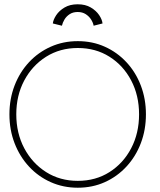

<svg xmlns="http://www.w3.org/2000/svg" viewBox="-20 -864 746 896"><path d="M56 -330.5Q56 -242.5 93.2 -172.2Q130.5 -102 195.2 -61Q260 -20 343 -20Q426.5 -20 491 -61Q555.5 -102 592.2 -172.2Q629 -242.5 629 -330.5Q629 -418.5 592.2 -488.5Q555.5 -558.5 491 -599.2Q426.5 -640 343 -640Q260 -640 195.2 -599.2Q130.5 -558.5 93.2 -488.5Q56 -418.5 56 -330.5ZM24 -330.5Q24 -402.5 48 -464.8Q72 -527 115.2 -573.5Q158.5 -620 216.8 -646Q275 -672 343 -672Q411.5 -672 469.2 -646Q527 -620 570.2 -573.5Q613.5 -527 637.2 -464.8Q661 -402.5 661 -330.5Q661 -258 637.2 -195.8Q613.5 -133.5 570.2 -86.8Q527 -40 469.2 -14Q411.5 12 343 12Q275 12 216.8 -14Q158.5 -40 115.2 -86.8Q72 -133.5 48 -195.8Q24 -258 24 -330.5ZM269 -744 226.5 -754.5Q228.5 -772 242.2 -793Q256 -814 281.2 -829Q306.5 -844 342.5 -844Q378.5 -844 403.5 -829.2Q428.5 -814.5 442.5 -793.8Q456.5 -773 458.5 -754.5L417 -744Q414.5 -758 405.2 -772.8Q396 -787.5 380.2 -797.8Q364.5 -808 342.5 -808Q320.5 -808 305 -797.8Q289.5 -787.5 280.8 -772.8Q272 -758 269 -744Z"/></svg>

Font: League Spartan Thin
Style: Regular
Weight: 100
Foundry: The League of Moveable Type
Version: Version 2.002